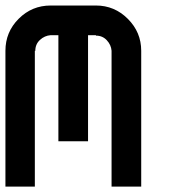

<svg xmlns="http://www.w3.org/2000/svg" viewBox="-20 -687 707 707"><path d="M390.8 0V-500Q389.2 -521.7 373.3 -538.8Q357.5 -555.8 333.3 -555.8V-557.5H304.2V-166.7H195V-557.5H166.7Q144.2 -555.8 127.1 -540Q110 -524.2 110 -500H108.3V0H0V-500Q0 -569.2 48.8 -617.9Q97.5 -666.7 166.7 -666.7H333.3Q401.7 -666.7 450.8 -617.5Q500 -568.3 500 -500V0Z"/></svg>

Font: 0xA000-Mono
Style: Mono-Bold
Weight: 700
Version: Version 0.1